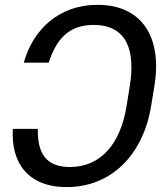

<svg xmlns="http://www.w3.org/2000/svg" viewBox="-20 -757 671 787"><path d="M134.9 -228.7H32.7C24.1 -89.5 95.2 9.9 253.6 9.9C436.1 9.9 566.8 -122.5 599.4 -322.4L612.9 -404.8C645.6 -604.8 561.8 -737.2 380 -737.2C219.5 -737.2 114.3 -633.5 77.4 -500H179.7C210.9 -596.6 262.1 -654.8 363.6 -654.8C505 -654.8 534.4 -542.6 512.1 -404.8L498.6 -321C474.4 -171.9 396.3 -72.4 266.3 -72.4C164.8 -72.4 133.5 -133.5 134.9 -228.7Z"/></svg>

Font: Magic Ui Pro
Style: Italic
Weight: 400
Italic angle: -9.39999°
Designer: Stefan Endress, Andreas Faust
Version: Version 1.000;FEAKit 1.0